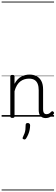

<svg xmlns="http://www.w3.org/2000/svg" viewBox="-20 -1438 686 2366"><path d="M542 17Q522 17 506 10.5Q490 4 479 -8Q468 -20 462.5 -38.5Q457 -57 457 -82V-326Q457 -371 445 -403Q433 -435 406.5 -452Q380 -469 337 -469Q309 -469 282 -461Q255 -453 231.5 -435.5Q208 -418 189.5 -388Q171 -358 159 -314V-4Q159 6 152.5 10.5Q146 15 132 15Q119 15 113 10.5Q107 6 107 -4V-496Q107 -506 113 -510.5Q119 -515 132 -515Q146 -515 152.5 -510.5Q159 -506 159 -496V-405Q176 -437 197 -459Q218 -481 242.5 -494Q267 -507 292.5 -513Q318 -519 344 -519Q392 -519 429.5 -500Q467 -481 489 -440.5Q511 -400 511 -334V-94Q511 -74 515 -60Q519 -46 528.5 -38.5Q538 -31 553 -31Q563 -31 573 -34Q583 -37 593 -44.5Q603 -52 613 -62Q619 -68 625.5 -67.5Q632 -67 639 -60Q645 -54 646 -47.5Q647 -41 642 -34Q631 -19 614.5 -7Q598 5 580 11Q562 17 542 17ZM271 278Q260 274 258.5 267.5Q257 261 264 248Q276 223 283 203Q290 183 293 160Q296 137 296 102Q296 91 302 84.5Q308 78 321 78Q336 78 343.5 86Q351 94 351 106Q351 133 345.5 161Q340 189 329 215.5Q318 242 303 266Q296 276 289 279.5Q282 283 271 278ZM0 898H646V908H0ZM0 -20H646V0H0ZM0 -505H646V-500H0ZM0 -1418H646V-1408H0Z"/></svg>

Font: Playwrite FR Trad Guides
Style: Regular
Weight: 400
Designer: Veronika Burian, José Scaglione
Foundry: TypeTogether
Version: Version 1.003